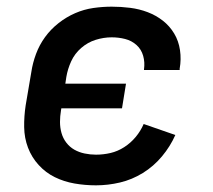

<svg xmlns="http://www.w3.org/2000/svg" viewBox="-20 -548 640 576"><path d="M268 8Q235 8 203.5 2.5Q172 -3 144.5 -16.5Q117 -30 96 -53Q75 -76 64 -105Q53 -134 52.5 -166.5Q52 -199 57 -232L74 -332Q78 -359 88 -386Q98 -413 115 -436.5Q132 -460 155.5 -478.5Q179 -497 205.5 -508.5Q232 -520 260 -524Q288 -528 315 -528Q343 -528 370.5 -524.5Q398 -521 423 -511.5Q448 -502 468.5 -486Q489 -470 502.5 -447.5Q516 -425 520 -397.5Q524 -370 519 -342Q519 -341 519 -340Q519 -339 519 -338H412Q412 -339 412 -339.5Q412 -340 412 -340Q415 -361 409.5 -380.5Q404 -400 389.5 -413Q375 -426 355.5 -431Q336 -436 315 -436Q291 -436 267 -428.5Q243 -421 223.5 -404Q204 -387 193.5 -364Q183 -341 179 -317L176 -297H358L346 -223H164L163 -217Q160 -199 160 -182Q160 -165 164.5 -149Q169 -133 179 -120Q189 -107 203 -99Q217 -91 234 -87.5Q251 -84 268 -84Q290 -84 311.5 -89Q333 -94 352.5 -106.5Q372 -119 387 -137Q402 -155 411 -176L506 -143Q491 -109 466 -79Q441 -49 408.5 -29Q376 -9 340 -0.5Q304 8 268 8Z"/></svg>

Font: Iosevka SS04 Semibold Extended
Style: Italic
Weight: 600
Width: 7
Italic angle: -9°
Monospace: yes
Designer: Belleve Invis
Foundry: Belleve Invis
Version: Version 19.0.0; ttfautohint (v1.8.4)